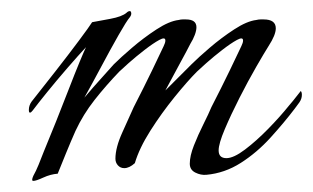

<svg xmlns="http://www.w3.org/2000/svg" viewBox="-20 -311 564 346"><path d="M40 15Q36 15 40 6Q45 -3 49.5 -14Q54 -25 59 -38Q69 -62 81 -92Q93 -122 104 -150.5Q115 -179 123.5 -199.5Q132 -220 135 -226Q121 -211 101.5 -188.5Q82 -166 65 -145Q48 -124 39 -112Q36 -108 34 -108Q32 -108 32 -113Q32 -121 37 -128Q56 -152 79.5 -182Q103 -212 122 -237.5Q141 -263 146 -271Q157 -273 178.5 -277Q200 -281 208 -288Q211 -291 214 -291Q216 -291 216.5 -287.5Q217 -284 214 -280Q208 -273 193.5 -247.5Q179 -222 162.5 -191Q146 -160 132 -135Q148 -154 163.5 -171Q179 -188 185 -195Q197 -207 218 -225Q239 -243 262 -258Q285 -273 302 -275Q306 -276 309 -276Q312 -276 315 -276Q334 -276 334 -262Q334 -256 331 -248Q328 -240 323 -232Q317 -220 303 -194.5Q289 -169 278 -148L325 -195Q337 -207 358 -225Q379 -243 402 -258Q425 -273 442 -275Q446 -276 449.5 -276Q453 -276 455 -276Q477 -276 477 -260Q477 -248 464 -228Q457 -217 442 -191Q427 -165 411.5 -134.5Q396 -104 385 -78Q374 -52 374 -40Q374 -26 388 -26Q401 -26 421.5 -41.5Q442 -57 463.5 -79Q485 -101 501 -121Q508 -129 514.5 -137.5Q521 -146 522 -147Q524 -145 524 -140Q524 -133 519.5 -126.5Q515 -120 511 -115Q492 -90 467.5 -63Q443 -36 414 -17.5Q385 1 352 4Q342 5 332 0Q322 -5 322 -16Q322 -30 329.5 -49Q337 -68 346.5 -87Q356 -106 361 -118Q379 -153 394 -184Q409 -215 415 -228Q418 -234 418 -238Q418 -245 407 -239Q396 -233 380.5 -221Q365 -209 352 -197.5Q339 -186 335 -182Q318 -165 294.5 -136Q271 -107 251 -75.5Q231 -44 223 -17Q213 -8 204 -8Q197 -8 192.5 -13Q188 -18 188 -25Q188 -45 200.5 -72.5Q213 -100 221 -118Q239 -153 254 -184Q269 -215 275 -228Q278 -234 278 -238Q278 -245 267 -239Q256 -233 240.5 -221Q225 -209 212 -197.5Q199 -186 195 -182Q171 -157 150.5 -131Q130 -105 116 -75Q108 -57 99 -35Q90 -13 84 2Q71 3 58 9Q45 15 40 15Z"/></svg>

Font: Italianno
Style: Regular
Weight: 400
Designer: Robert E. Leuschke
Foundry: Robert E. Leuschke
Version: Version 1.100; ttfautohint (v1.8.3)